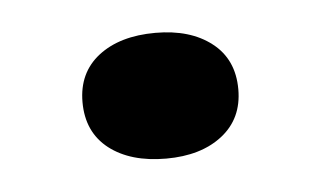

<svg xmlns="http://www.w3.org/2000/svg" viewBox="-27 -150 326 195"><g transform="rotate(-5 136.5 -53.0)"><path d="M136.3 11.3Q100 11.3 78.2 -5.6Q56.5 -22.6 56.5 -53.2Q56.5 -83.1 78.2 -100Q100 -116.9 136.3 -116.9Q171.8 -116.9 193.5 -100Q215.3 -83.1 215.3 -52.4Q215.3 -22.6 193.5 -5.6Q171.8 11.3 136.3 11.3Z"/></g></svg>

Font: Playfair 144pt SemiExpanded ExtraBold
Style: Regular
Weight: 800
Width: 6
Designer: Claus Eggers Sørensen
Foundry: Claus Eggers Sørensen
Version: Version 2.203